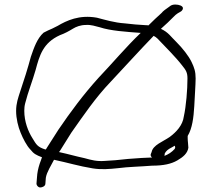

<svg xmlns="http://www.w3.org/2000/svg" viewBox="-20 -740 913 846"><path d="M51 -251C51 -218 60 -181 71 -155C81 -130 98 -97 114 -81C129 -62 139 -57 165 -47C162 -37 158 -28 155 -19C148 2 144 22 143 41L141 66C139 75 148 86 157 86C167 86 180 80 180 69L182 43C186 18 206 -12 218 -36C280 -23 327 -8 389 2C427 8 462 5 500 1C544 -5 603 -6 650 -10C701 -10 735 -18 761 -33C787 -48 806 -64 810 -89C810 -100 807 -118 807 -131V-141C827 -174 833 -221 836 -272C837 -296 842 -370 842 -394C842 -425 836 -442 824 -467C811 -494 784 -528 758 -554C732 -579 723 -597 689 -613C707 -629 732 -652 744 -665C750 -672 758 -678 764 -682L778 -690C783 -694 786 -699 786 -704C786 -714 769 -720 752 -720C744 -720 737 -718 732 -715L721 -707C711 -700 699 -692 691 -682C675 -668 651 -645 634 -628C630 -629 627 -629 623 -629C589 -631 562 -633 530 -637C484 -640 442 -653 407 -662C329 -676 273 -649 234 -626L210 -614C198 -609 185 -603 172 -596C144 -571 130 -531 116 -490C103 -441 85 -384 69 -337C60 -309 51 -285 51 -251ZM87 -252C87 -263 88 -274 91 -285C103 -333 123 -383 137 -432C154 -495 169 -551 244 -585C266 -593 284 -603 302 -614C315 -622 335 -630 358 -630C381 -632 402 -624 419 -620C468 -604 534 -600 600 -595C534 -532 476 -462 414 -397C348 -324 292 -249 237 -168L186 -88C185 -85 182 -82 181 -81C145 -92 140 -103 123 -131C104 -161 87 -204 87 -252ZM240 -70C240 -71 243 -73 244 -75L294 -155C349 -233 400 -309 468 -380C530 -446 595 -518 657 -582C663 -579 669 -575 674 -570C708 -534 753 -490 783 -451C800 -430 806 -420 806 -394C806 -344 800 -272 790 -227C785 -188 757 -158 727 -136C698 -116 654 -101 648 -70L644 -60C643 -55 645 -50 650 -46H649C636 -45 621 -45 604 -44C569 -42 520 -38 488 -34L442 -31C407 -28 382 -35 353 -43C311 -52 286 -60 240 -70ZM702 -52 705 -54 706 -64C712 -75 720 -82 736 -90L750 -98C751 -95 752 -92 752 -90C752 -87 750 -85 749 -83C737 -70 723 -60 702 -52Z"/></svg>

Font: Stray Cat
Style: SuExt
Weight: 400
Version: Version 1.0